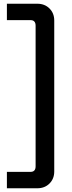

<svg xmlns="http://www.w3.org/2000/svg" viewBox="-20 -770 387 1030"><path d="M17 240V152H144Q171 152 171 122V-632Q171 -662 144 -662H17V-750H180Q220 -750 245.5 -724.5Q271 -699 271 -660V150Q271 189 245.5 214.5Q220 240 180 240Z"/></svg>

Font: Space Grotesk Medium
Style: Regular
Weight: 500
Designer: Florian Karsten
Foundry: Florian Karsten
Version: Version 2.000